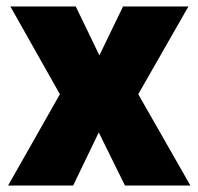

<svg xmlns="http://www.w3.org/2000/svg" viewBox="-20 -573 613 593"><path d="M165 -282 5 0H206L285 -164L366 0H568L407 -282L562 -553H360L287 -402L214 -553H12Z"/></svg>

Font: Noto Sans Khmer SemiCondensed Black
Style: Regular
Weight: 900
Width: 4
Designer: Danh Hong and the Monotype Design Team
Foundry: Monotype Imaging Inc.
Version: Version 2.004